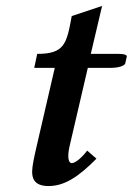

<svg xmlns="http://www.w3.org/2000/svg" viewBox="-20 -615 446 645"><path d="M102 -119C94.8 -87.8 88 -56 88 -39C88 -21 91 10 143 10C195 10 242 -19 304 -82L273 -109C252 -82 232 -67 221 -67C209.6 -67 205.4 -88 214 -125L275 -387H354C372 -387 399 -392 401 -403L406 -425C406 -431 397 -434 378 -434H285L323 -595L221 -561C204 -468 197 -434 105 -434L95 -387H164Z"/></svg>

Font: Linux Libertine O
Style: Bold Italic
Weight: 700
Italic angle: -11.5°
Designer: Philipp H. Poll
Foundry: Philipp H. Poll
Version: Version 4.1.0